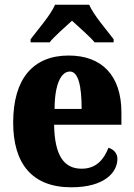

<svg xmlns="http://www.w3.org/2000/svg" viewBox="-20 -786 569 816"><path d="M110 -619V-606H191C209 -630 258 -672 286 -698C312 -674 368 -625 382 -606H463V-619C435 -657 378 -721 359 -766H214C195 -721 138 -657 110 -619ZM283 10C425 10 479 -54 479 -111C479 -135 462 -152 441 -158C421 -107 388 -69 327 -69C251 -69 212 -126 210 -256H496V-308C496 -467 411 -550 272 -550C122 -550 36 -453 36 -265C36 -91 116 10 283 10ZM327 -323H212C212 -426 239 -482 277 -482C312 -482 327 -423 327 -323Z"/></svg>

Font: Noto Serif Devanagari Condensed Black
Style: Regular
Weight: 900
Width: 3
Designer: Universal Thirst, Indian Type Foundry and the Monotype Design Team
Foundry: Monotype Imaging Inc.
Version: Version 2.004